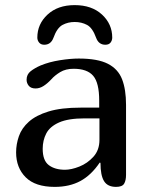

<svg xmlns="http://www.w3.org/2000/svg" viewBox="-20 -731 586 751"><path d="M370 -95Q337 -46 294.5 -23Q252 0 194 0Q118 0 80.5 -37.5Q43 -75 43 -135Q43 -167 54 -198.5Q65 -230 93 -255Q121 -280 170 -295Q219 -310 295 -310H368V-338Q368 -407 344.5 -434.5Q321 -462 268 -462Q237 -462 215.5 -449Q194 -436 180 -420Q165 -404 150 -394.5Q135 -385 119 -385Q101 -385 92.5 -395.5Q84 -406 84 -419Q84 -440 100 -452.5Q116 -465 139 -475Q173 -489 214.5 -495.5Q256 -502 288 -502Q362 -502 402 -481.5Q442 -461 457.5 -421Q473 -381 473 -321V-47Q473 -25 465.5 -12.5Q458 0 434 0Q401 0 387 -22.5Q373 -45 373 -94ZM311 -268Q247 -268 211 -252Q175 -236 161 -209Q147 -182 147 -149Q147 -103 171 -85Q195 -67 234 -67Q259 -67 290.5 -79.5Q322 -92 345.5 -118Q369 -144 369 -184V-268ZM419 -584Q419 -573 412.5 -564.5Q406 -556 392 -556Q366 -556 356 -583Q342 -622 320.5 -633.5Q299 -645 272 -645Q246 -645 224.5 -633.5Q203 -622 189 -583Q179 -556 153 -556Q140 -556 133 -564.5Q126 -573 126 -584Q126 -637 166 -674Q206 -711 272 -711Q339 -711 379 -674Q419 -637 419 -584Z"/></svg>

Font: Marmelad
Style: Regular
Weight: 400
Designer: Manvel Shmavonyan
Foundry: Cyreal
Version: Version 1.110; ttfautohint (v1.8.4.7-5d5b)